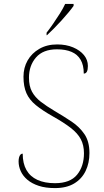

<svg xmlns="http://www.w3.org/2000/svg" viewBox="-20 -951 530 981"><path d="M261 10Q213 10 178 -1.5Q143 -13 120 -32.5Q97 -52 86 -76.5Q75 -101 75 -126Q75 -138 77.5 -147Q80 -156 84.5 -161Q89 -166 96 -166Q96 -116 115 -82.5Q134 -49 171 -32Q208 -15 261 -15Q338 -15 373.5 -58Q409 -101 409 -168Q409 -209 393 -239.5Q377 -270 341.5 -297.5Q306 -325 249 -357Q196 -387 163 -414Q130 -441 115 -475Q100 -509 100 -559Q100 -605 121 -642Q142 -679 181 -701.5Q220 -724 272 -724Q318 -724 353.5 -709Q389 -694 409 -669.5Q429 -645 429 -614Q429 -595 424 -585Q419 -575 408 -575Q408 -618 392 -645.5Q376 -673 345.5 -686Q315 -699 271 -699Q200 -699 164 -657.5Q128 -616 128 -554Q128 -511 143.5 -482.5Q159 -454 188 -431.5Q217 -409 259 -384Q305 -357 345.5 -330Q386 -303 411.5 -265.5Q437 -228 437 -169Q437 -118 417.5 -77.5Q398 -37 359 -13.5Q320 10 261 10ZM218 -784Q233 -803 251 -829Q269 -855 286 -882Q303 -909 313 -931H356V-921Q347 -908 330.5 -888Q314 -868 294 -846Q274 -824 254.5 -804.5Q235 -785 220 -771H218Z"/></svg>

Font: Noto Serif Armenian Thin
Style: Regular
Weight: 250
Version: Version 2.007